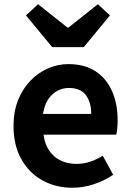

<svg xmlns="http://www.w3.org/2000/svg" viewBox="-20 -878 621 912"><path d="M323.4 13.8Q244.9 13.8 181.7 -21.2Q118.5 -56.1 81.4 -121.9Q44.2 -187.7 44.2 -279.9Q44.2 -348.1 65.8 -402.2Q87.4 -456.3 124.6 -494.8Q161.8 -533.2 208.5 -553.4Q255.3 -573.5 304.7 -573.5Q382.1 -573.5 434 -539.3Q485.9 -505.1 512.4 -444.7Q538.8 -384.4 538.8 -306.4Q538.8 -285.9 536.9 -267.6Q534.9 -249.4 532.1 -238.4H186.7Q192.9 -192.8 214.2 -162.1Q235.4 -131.4 268.1 -115.5Q300.8 -99.6 342.6 -99.6Q376.6 -99.6 407 -109.4Q437.3 -119.3 468.1 -138.2L517.6 -47.9Q476.7 -19.8 426 -3Q375.4 13.8 323.4 13.8ZM184.4 -336.9H413.3Q413.3 -393.2 387.4 -426.7Q361.6 -460.2 307.1 -460.2Q278 -460.2 252.2 -446.4Q226.4 -432.6 208.4 -405.4Q190.4 -378.2 184.4 -336.9ZM227.9 -654.2 103.3 -804.8 161 -857.9 300.4 -747.1H305.2L444.8 -857.9L502.4 -804.8L377.9 -654.2Z"/></svg>

Font: Shanggu Sans SC VF
Style: Regular
Weight: 250
Designer: GuiWonder
Version: Version 1.021